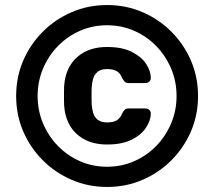

<svg xmlns="http://www.w3.org/2000/svg" viewBox="-20 -730 848 760"><path d="M403.9 10Q328.9 10 263.9 -18Q198.9 -46 149.4 -95.5Q99.9 -145 71.9 -210Q43.9 -275 43.9 -350Q43.9 -425 71.9 -490Q99.9 -555 149.4 -604.5Q198.9 -654 263.9 -682Q328.9 -710 403.9 -710Q478.9 -710 543.9 -682Q608.9 -654 658.4 -604.5Q707.9 -555 735.9 -490Q763.9 -425 763.9 -350Q763.9 -275 735.9 -210Q707.9 -145 658.4 -95.5Q608.9 -46 543.9 -18Q478.9 10 403.9 10ZM403.9 -70Q461.5 -70 511.3 -92Q561.1 -113.9 598.5 -152.4Q635.9 -190.8 657.4 -241.6Q678.9 -292.4 678.9 -350Q678.9 -407.6 657.4 -458.4Q635.9 -509.2 598.5 -547.6Q561.1 -586.1 511.3 -608Q461.5 -630 403.9 -630Q346.3 -630 296.5 -608Q246.7 -586.1 209.2 -547.6Q171.8 -509.2 150.3 -458.4Q128.9 -407.6 128.9 -350Q128.9 -292.4 150.3 -241.6Q171.8 -190.8 209.2 -152.4Q246.7 -113.9 296.5 -92Q346.3 -70 403.9 -70ZM403.9 -158Q351.8 -158 314.4 -178.1Q276.9 -198.3 256.6 -233.3Q236.4 -268.4 233.8 -313.9Q233.8 -320.8 233.3 -335.9Q232.8 -351 233.3 -366.1Q233.8 -381.2 233.8 -388.1Q236.4 -433.6 256.6 -468.7Q276.9 -503.7 314.4 -523.9Q351.8 -544 403.9 -544Q463.5 -544 501.4 -524.8Q539.4 -505.6 557.8 -478Q576.2 -450.4 576.9 -423.3Q577.5 -413.3 571.3 -407.3Q565.2 -401.3 554.9 -401.3H488.5Q477.6 -401.3 472.1 -408.2Q466.6 -415.1 463.6 -421.5Q455.9 -439.9 442.3 -448.3Q428.8 -456.6 403.9 -456.6Q379.5 -456.6 366.5 -445.8Q353.4 -434.9 348.6 -418.3Q343.9 -401.6 342.9 -385Q342.9 -378.1 342.4 -364.6Q341.9 -351 342.4 -337.4Q342.9 -323.9 342.9 -317Q343.9 -300.7 348.6 -283.9Q353.4 -267.1 366.5 -256.2Q379.5 -245.4 403.9 -245.4Q428.8 -245.4 442.3 -253.7Q455.9 -262.1 463.6 -280.5Q466.6 -287.2 472.1 -294Q477.6 -300.7 488.5 -300.7H554.9Q565.2 -300.7 571.3 -294.7Q577.5 -288.7 576.9 -278.7Q576.2 -252.6 557.8 -224.5Q539.4 -196.3 501.4 -177.2Q463.5 -158 403.9 -158Z"/></svg>

Font: Rubik Light
Style: Regular
Weight: 300
Designer: Hubert and Fischer
Foundry: Hubert and Fischer
Version: Version 2.300;gftools[0.9.30]